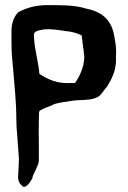

<svg xmlns="http://www.w3.org/2000/svg" viewBox="-20 -483 503 752"><path d="M25 -340C25 -323 25 -298 26 -273C27 -256 30 -233 31 -217C36 -154 44 -84 44 -15L45 16L51 96C52 109 53 123 54 137C54 153 53 170 52 187C52 194 51 201 51 208C50 223 56 236 65 243C77 262 99 230 103 221C106 221 108 208 109 205C117 189 127 168 131 155V154C131 151 131 150 132 148V146C133 96 131 43 132 -8C132 -20 133 -31 133 -43C133 -44 134 -46 135 -49C148 -57 165 -64 185 -71V-72C204 -81 235 -84 268 -89C278 -90 287 -91 297 -91C322 -92 345 -93 364 -104H365C376 -111 389 -133 400 -145C401 -146 399 -143 400 -145C414 -168 438 -208 434 -259C437 -295 431 -325 425 -354C412 -409 376 -438 315 -450C272 -464 208 -463 158 -463C114 -461 84 -452 55 -437H53C35 -419 25 -393 25 -363ZM113 -340V-350C117 -361 128 -364 154 -368C174 -370 202 -367 239 -361H240C261 -359 284 -353 300 -344L306 -295C307 -290 308 -284 308 -280V-279C317 -232 292 -184 274 -158H259C207 -154 168 -171 134 -194V-198C129 -248 115 -289 113 -340Z"/></svg>

Font: Vapor
Style: Sbd
Weight: 600
Foundry: Cannot Into Space Fonts
Version: Version 0.179